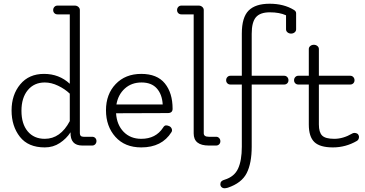

<svg xmlns="http://www.w3.org/2000/svg" viewBox="-20 -780 1955 1029"><path d="M220 -338Q163 -338 129 -297Q95 -256 95 -186Q95 -116 128.5 -76Q162 -36 220 -36Q304 -36 354 -131V-278Q328 -303 291.5 -320.5Q255 -338 220 -338ZM354 -703H288Q278 -703 271.5 -709.5Q265 -716 265 -726Q265 -736 271.5 -743Q278 -750 288 -750H381Q392 -750 400 -743Q408 -736 408 -726V-66Q408 -47 428 -47H474Q484 -47 490.5 -40.5Q497 -34 497 -24Q497 -14 490.5 -7Q484 0 474 0H421Q356 0 358 -71Q336 -37 300.5 -13.5Q265 10 220 10Q131 10 86.5 -47Q42 -104 42 -188Q42 -272 88.5 -328Q135 -384 216 -384Q297 -384 354 -331Z M604 -220H852Q849 -274 820.5 -306Q792 -338 738.5 -338Q685 -338 649 -305.5Q613 -273 604 -220ZM854 -96Q861 -108 870 -108Q879 -108 888 -103.5Q897 -99 900.5 -89.5Q904 -80 899 -72Q848 10 737 10Q649 10 598.5 -46.5Q548 -103 548 -189Q548 -275 600 -329.5Q652 -384 737 -384Q822 -384 863.5 -333Q905 -282 905 -197Q905 -174 879 -174L602 -173Q606 -111 642.5 -73.5Q679 -36 737 -36Q815 -36 854 -96Z M1099 -47H1138Q1148 -47 1154.5 -40Q1161 -33 1161 -23Q1161 -13 1154.5 -6.5Q1148 0 1138 0H1099Q1018 0 1018 -65V-703H952Q942 -703 935.5 -709.5Q929 -716 929 -726Q929 -736 935.5 -743Q942 -750 952 -750H1045Q1056 -750 1064 -743Q1072 -736 1072 -726V-66Q1072 -47 1099 -47Z M1201 226Q1190 229 1182 229Q1174 229 1167.5 223Q1161 217 1161 207Q1161 189 1184 183Q1236 167 1256 123.5Q1276 80 1276 6V-327H1215Q1205 -327 1198.5 -333.5Q1192 -340 1192 -350Q1192 -360 1198.5 -367Q1205 -374 1215 -374H1276V-600Q1276 -687 1312.5 -723.5Q1349 -760 1425 -760Q1501 -760 1555 -727Q1567 -720 1567 -709V-623Q1567 -613 1559 -606.5Q1551 -600 1540 -600Q1529 -600 1521 -606.5Q1513 -613 1513 -623V-698Q1478 -714 1426 -714Q1374 -714 1351.5 -687.5Q1329 -661 1329 -599V-374H1503Q1513 -374 1519.5 -367Q1526 -360 1526 -350Q1526 -340 1519.5 -333.5Q1513 -327 1503 -327H1329V6Q1329 95 1302 148Q1275 201 1201 226Z M1904 -47Q1904 -32 1893 -25Q1833 10 1764 10Q1695 10 1665 -18.5Q1635 -47 1635 -113V-327H1579Q1569 -327 1562.5 -333.5Q1556 -340 1556 -350Q1556 -360 1562.5 -367Q1569 -374 1579 -374H1635V-517Q1635 -527 1643 -533.5Q1651 -540 1662 -540Q1673 -540 1681 -533.5Q1689 -527 1689 -517V-374H1857Q1867 -374 1873.5 -367Q1880 -360 1880 -350Q1880 -340 1873.5 -333.5Q1867 -327 1857 -327H1689V-113Q1689 -71 1706.5 -53.5Q1724 -36 1771.5 -36Q1819 -36 1867 -64Q1875 -69 1885.5 -67Q1896 -65 1900 -58.5Q1904 -52 1904 -47Z"/></svg>

Font: Flamenco
Style: Regular
Weight: 400
Designer: Luciano Vergara
Foundry: Luciano Vergara
Version: Version 1.002